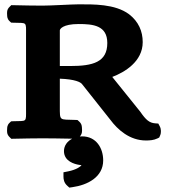

<svg xmlns="http://www.w3.org/2000/svg" viewBox="-20 -639 780 887"><path d="M348.8 -8.5C361.1 -21.7 359.2 -35.8 358.7 -45.5C358.2 -54 358.7 -65.9 345.6 -77.7L337.9 -84.6L327 -85C253.9 -87.8 256.4 -78.5 256.4 -147V-275.5C327.6 -272.9 352.4 -259.1 358.8 -250.7L489.5 -85.9C523.7 -39.9 579 10 654.3 10C671.3 10 690.6 8.8 707.5 0.4L715.6 -3.7L719.3 -12.2C722.7 -19.6 723.6 -26.8 723.4 -34C723.2 -41.1 721.8 -48.8 717.6 -56.5L711.3 -68.2L697.2 -69.2C670.2 -71.1 654.1 -84.9 628.2 -122.6L498.6 -283.6C555.1 -304.9 639.3 -354.3 639.3 -444.4C639.3 -494 620.4 -539.3 576 -573.4C511.2 -621.3 411.6 -619 342.6 -619C312.3 -619 216.6 -613 175.9 -613C135.7 -613 86.3 -614 42.8 -615L32.2 -615.2L24.6 -607.7C10.5 -594.6 12.4 -580.2 12.9 -570.6C13.3 -562.7 12.8 -551.7 24.6 -540.9L31.5 -534.5L41.2 -534.1C105.5 -531.6 100.3 -541.6 100.3 -476.9V-136.1C100.3 -71.4 105.5 -81.4 41.2 -78.9L31.5 -78.5L24.6 -72.1C12.8 -61.3 13.3 -50.3 12.9 -42.4C12.4 -32.8 10.5 -18.4 24.6 -5.3L32.2 2.2L42.8 2C87.3 1 136 0 177 0C216.5 0 265.7 0.9 313.5 1.8C291 13.4 275.5 33.7 275.5 59C275.5 106.7 325.5 119.5 345.5 122.6L346.4 122.8L347.3 122.8C351.3 123.2 354.3 123.7 356.6 124.1C352.9 129.8 333.7 144.9 295.1 152.6L273.2 157V177C273.2 189.1 275.7 205.6 290.4 218.7L300.4 227.7L314.5 225.7C383.4 216 456.7 179.8 456.7 102C456.7 44 423.7 -9 359.4 -9C355.8 -9 352.3 -8.8 348.8 -8.5ZM475.7 -440.3C475.7 -351.8 409.3 -334 304.5 -334H256.4V-498.8C256.4 -504.1 268.9 -528 343.7 -528C410.2 -528 475.7 -521.4 475.7 -440.3Z"/></svg>

Font: Linux Libertine Mono O 
Style: Mono Bold
Weight: 400
Designer: Philipp H. Poll
Foundry: Philipp H. Poll
Version: Version 5.1.7